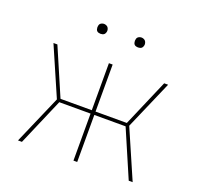

<svg xmlns="http://www.w3.org/2000/svg" viewBox="-122 -830 994 963"><g transform="rotate(20 375.0 -348.5)"><path d="M69 0 182 -260 69 -520H90L198 -269H365V-520H385V-269H552L660 -520H681L568 -260L681 0H660L552 -251H385V0H365V-251H198L90 0ZM475 -644Q470 -644 464.5 -645.5Q459 -647 455.5 -650.5Q452 -654 450.5 -659.5Q449 -665 449 -670Q449 -675 450.5 -680.5Q452 -686 455.5 -689.5Q459 -693 464.5 -695Q470 -697 475 -697Q480 -697 485.5 -695Q491 -693 494.5 -689.5Q498 -686 500 -680.5Q502 -675 502 -670Q502 -665 500 -659.5Q498 -654 494.5 -650.5Q491 -647 485.5 -645.5Q480 -644 475 -644ZM275 -644Q270 -644 264.5 -645.5Q259 -647 255.5 -650.5Q252 -654 250.5 -659.5Q249 -665 249 -670Q249 -675 250.5 -680.5Q252 -686 255.5 -689.5Q259 -693 264.5 -695Q270 -697 275 -697Q280 -697 285.5 -695Q291 -693 294.5 -689.5Q298 -686 300 -680.5Q302 -675 302 -670Q302 -665 300 -659.5Q298 -654 294.5 -650.5Q291 -647 285.5 -645.5Q280 -644 275 -644Z"/></g></svg>

Font: Zed Sans Thin Extended
Style: Regular
Weight: 100
Width: 7
Designer: Belleve Invis
Foundry: Belleve Invis
Version: Version 1.0.0; ttfautohint (v1.8.4)